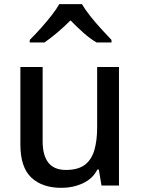

<svg xmlns="http://www.w3.org/2000/svg" viewBox="-20 -892 678 923"><path d="M275 11Q183 11 130.5 -38.5Q78 -88 78 -197V-570H185V-212Q185 -145 212.5 -110Q240 -75 297 -75Q355 -75 387.5 -99.5Q420 -124 433.5 -170Q447 -216 447 -279V-570H552V0H468L455 -77H448Q426 -33 378.5 -11Q331 11 275 11ZM123 -688V-700Q152 -729 179.5 -760Q207 -791 229.5 -820Q252 -849 265 -872H374Q389 -846 414.5 -814Q440 -782 467.5 -752Q495 -722 516 -700V-688H444Q413 -706 381 -734.5Q349 -763 319 -794Q288 -763 255.5 -735.5Q223 -708 194 -688Z"/></svg>

Font: Menbere
Style: Regular
Weight: 400
Designer: Aleme Tadesse
Foundry: Sorkin Type Co
Version: Version 1.000